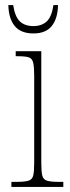

<svg xmlns="http://www.w3.org/2000/svg" viewBox="-20 -738 277 758"><path d="M25 0V-20H45Q77 -20 92 -24.5Q107 -29 111 -44.5Q115 -60 115 -95V-439Q115 -474 111 -490.5Q107 -507 94 -511.5Q81 -516 51 -516H42V-536H143V-95Q143 -60 147 -44.5Q151 -29 166 -24.5Q181 -20 213 -20H230V0ZM112 -606Q62 -606 38 -635.5Q14 -665 13 -718H32Q39 -672 58.5 -653.5Q78 -635 112 -635Q144 -635 164 -653Q184 -671 191 -718H209Q208 -665 184.5 -635.5Q161 -606 112 -606Z"/></svg>

Font: Noto Serif Condensed Thin
Style: Regular
Weight: 100
Width: 3
Designer: Monotype Design Team
Foundry: Monotype Imaging Inc.
Version: Version 2.013; ttfautohint (v1.8.4.7-5d5b)